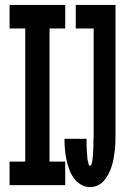

<svg xmlns="http://www.w3.org/2000/svg" viewBox="-20 -755 540 783"><path d="M19 0V-96H83V-639H19V-735H246V-639H182V-96H246V0ZM347 8Q327 8 309.5 -2.5Q292 -13 280.5 -29.5Q269 -46 262 -65Q255 -84 251 -104Q247 -124 245 -144Q243 -164 243 -184V-189H333V-186Q333 -182 333 -178.5Q333 -175 333 -171Q333 -167 333 -163Q333 -159 333.5 -155Q334 -151 334 -147Q334 -143 334 -139Q334 -135 334.5 -131Q335 -127 335.5 -123Q336 -119 336 -115Q336 -111 336.5 -107.5Q337 -104 338 -100Q339 -96 340 -92Q341 -88 342 -83.5Q343 -79 347 -79Q351 -79 352.5 -84Q354 -89 355 -92.5Q356 -96 356.5 -100Q357 -104 357.5 -108Q358 -112 358.5 -116Q359 -120 359 -124Q359 -128 359.5 -132.5Q360 -137 360 -141Q360 -145 360.5 -149Q361 -153 361 -157Q361 -161 361 -165Q361 -169 361 -173Q361 -177 361 -181Q361 -185 361.5 -189Q362 -193 362 -197Q362 -201 362 -205V-639H289V-735H451V-205Q451 -189 450.5 -172.5Q450 -156 448 -139.5Q446 -123 443 -107Q440 -91 435 -75.5Q430 -60 422.5 -45.5Q415 -31 404.5 -18.5Q394 -6 379 1Q364 8 347 8Z"/></svg>

Font: Iosevka Term Curly
Style: Bold
Weight: 700
Designer: Belleve Invis
Foundry: Belleve Invis
Version: Version 32.3.0